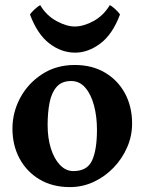

<svg xmlns="http://www.w3.org/2000/svg" viewBox="-20 -726 572 760"><path d="M502.9 -236.8Q502.9 -188 483.4 -143.1Q463.9 -98.1 429.7 -62.5Q395.5 -26.9 351.1 -6.1Q306.6 14.6 256.8 14.6Q188 14.6 137 -15.6Q85.9 -45.9 57.6 -98.1Q29.3 -150.4 29.3 -216.8Q29.3 -281.7 60.3 -339.1Q91.3 -396.5 147 -432.6Q202.6 -468.8 275.9 -468.8Q344.7 -468.8 395.8 -438.5Q446.8 -408.2 474.9 -356Q502.9 -303.7 502.9 -236.8ZM363.8 -212.4Q363.8 -264.2 352.3 -307.9Q340.8 -351.6 318.1 -378.4Q295.4 -405.3 261.7 -405.3Q224.6 -405.3 204.3 -382.3Q184.1 -359.4 176.3 -320.1Q168.5 -280.8 168.5 -231Q168.5 -179.7 181.4 -138.4Q194.3 -97.2 217.5 -73Q240.7 -48.8 270.5 -48.8Q325.2 -48.8 344.5 -90.8Q363.8 -132.8 363.8 -212.4ZM455.1 -668.9Q425.8 -590.3 377.4 -554Q329.1 -517.6 277.8 -517.6Q222.7 -517.6 175.3 -554Q127.9 -590.3 98.6 -668.9Q104.5 -677.7 117.9 -689.9Q131.3 -702.1 139.2 -705.6Q163.6 -664.6 203.4 -642.8Q243.2 -621.1 275.9 -621.1Q310.5 -621.1 350.1 -642.6Q389.6 -664.1 414.6 -705.6Q422.9 -702.1 436 -689.9Q449.2 -677.7 455.1 -668.9Z"/></svg>

Font: Gentium Book Plus
Style: Bold
Weight: 700
Designer: Victor Gaultney, Annie Olsen, Iska Routamaa, Becca Hirsbrunner
Foundry: SIL International
Version: Version 6.101